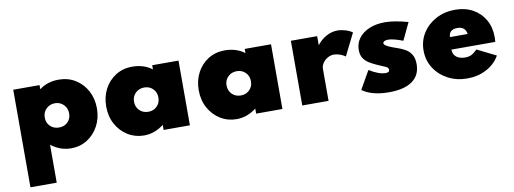

<svg xmlns="http://www.w3.org/2000/svg" viewBox="-62 -882 4006 1496"><g transform="rotate(-10 1941.0 -134.0)"><path d="M78.5 260H286.5V-40Q358.5 16 445 16Q516 16 572.8 -20Q629.5 -56 662.5 -117.5Q695.5 -179 695.5 -256Q695.5 -334 662.2 -395.5Q629 -457 571.2 -492.5Q513.5 -528 440 -528Q350.5 -528 286.5 -479V-512H78.5ZM380 -160Q337.5 -160 310 -187Q282.5 -214 282.5 -255.5Q282.5 -297 310.5 -324.5Q338.5 -352 379.5 -352Q420.5 -352 448 -324.2Q475.5 -296.5 475.5 -255Q475.5 -213.5 448.8 -186.8Q422 -160 380 -160Z M1022 16Q1105.5 16 1178 -40V0H1386V-512H1178V-479Q1113 -528 1022 -528Q947.5 -528 890.5 -492Q833.5 -456 801.2 -394.8Q769 -333.5 769 -257Q769 -178 803 -116.2Q837 -54.5 894.5 -19.2Q952 16 1022 16ZM1086 -160Q1044 -160 1016.5 -187.2Q989 -214.5 989 -256Q989 -297.5 1016.8 -324.8Q1044.5 -352 1086 -352Q1127.5 -352 1154.8 -324.8Q1182 -297.5 1182 -256Q1182 -214.5 1155 -187.2Q1128 -160 1086 -160Z M1754 16Q1837.5 16 1910 -40V0H2118V-512H1910V-479Q1845 -528 1754 -528Q1679.5 -528 1622.5 -492Q1565.5 -456 1533.2 -394.8Q1501 -333.5 1501 -257Q1501 -178 1535 -116.2Q1569 -54.5 1626.5 -19.2Q1684 16 1754 16ZM1818 -160Q1776 -160 1748.5 -187.2Q1721 -214.5 1721 -256Q1721 -297.5 1748.8 -324.8Q1776.5 -352 1818 -352Q1859.5 -352 1886.8 -324.8Q1914 -297.5 1914 -256Q1914 -214.5 1887 -187.2Q1860 -160 1818 -160Z M2275 0H2483V-251Q2483 -276.5 2497.5 -298.5Q2512 -320.5 2535.8 -334.2Q2559.5 -348 2586 -348Q2607 -348 2632.2 -339.5Q2657.5 -331 2676 -317L2763 -492Q2741.5 -508 2708.5 -518Q2675.5 -528 2646 -528Q2600.5 -528 2557.8 -504.8Q2515 -481.5 2483 -440V-512H2275Z M2959.5 16Q3080.5 16 3144.5 -29.8Q3208.5 -75.5 3208.5 -163Q3208.5 -208.5 3192.2 -236.5Q3176 -264.5 3148.8 -281.5Q3121.5 -298.5 3087.5 -310Q3069 -316.5 3044 -325.5Q3019 -334.5 3000.2 -345.5Q2981.5 -356.5 2981.5 -368.5Q2981.5 -377 2992.2 -383Q3003 -389 3022.5 -389Q3062 -389 3138.5 -360L3203.5 -497Q3144.5 -513 3100.2 -520Q3056 -527 3020.5 -527Q2950.5 -527 2897 -504.5Q2843.5 -482 2813.5 -442Q2783.5 -402 2783.5 -349.5Q2783.5 -310 2800 -284.5Q2816.5 -259 2843.2 -242.5Q2870 -226 2900.5 -212.5Q2949 -191.5 2969.2 -182.8Q2989.5 -174 2989.5 -155.5Q2989.5 -136 2960 -136Q2905.5 -136 2830.5 -183L2748.5 -39Q2826 16 2959.5 16Z M3579.5 16Q3663.5 16 3731.8 -20.2Q3800 -56.5 3836 -120L3687 -194Q3660 -168 3639.8 -158Q3619.5 -148 3591.5 -148Q3546 -148 3520.5 -169Q3495 -190 3495 -227H3842Q3843.5 -246.5 3843.8 -252.2Q3844 -258 3844 -264.5Q3844 -343 3810 -402.2Q3776 -461.5 3715.8 -494.8Q3655.5 -528 3575.5 -528Q3492 -528 3425 -492.2Q3358 -456.5 3319 -395.2Q3280 -334 3280 -257Q3280 -179.5 3319.5 -117.8Q3359 -56 3426.8 -20Q3494.5 16 3579.5 16ZM3501 -325Q3502 -385 3570 -385Q3631.5 -385 3641 -325Z"/></g></svg>

Font: Spartan Black
Style: Regular
Weight: 900
Designer: Matt Bailey, Mirko Velimirovic
Foundry: Matt Bailey
Version: Version 1.003; ttfautohint (v1.8.3)